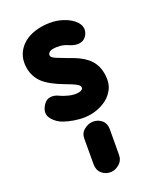

<svg xmlns="http://www.w3.org/2000/svg" viewBox="-219 -638 917 1070"><g transform="rotate(-30 239.0 -103.0)"><path d="M230 10Q195 10 161.8 1.2Q128.5 -7.5 102 -19.5Q75.5 -31.5 60.5 -42Q30.5 -64.5 18 -93.8Q5.5 -123 27 -154Q48.5 -184.5 76.2 -186.2Q104 -188 132.5 -166Q145 -156.5 174.5 -143Q204 -129.5 232.5 -129.5Q244 -129.5 252.5 -133.8Q261 -138 261 -147.5Q261 -153 257.5 -159Q254 -165 239.8 -175.8Q225.5 -186.5 192 -206Q110.5 -254 79.8 -296Q49 -338 49 -391Q49 -463 98.8 -507Q148.5 -551 236.5 -551Q267.5 -551 305 -542.5Q342.5 -534 380.5 -509.5Q420.5 -482 432.5 -450.8Q444.5 -419.5 425 -391Q407.5 -366 378 -364.5Q348.5 -363 313 -387.5Q294.5 -400 272 -406Q249.5 -412 230 -412Q213 -412 203.8 -405Q194.5 -398 194.5 -388Q194.5 -375.5 221.5 -358.8Q248.5 -342 280.5 -323Q307.5 -308.5 330.8 -292Q354 -275.5 371.8 -255.2Q389.5 -235 399.5 -209Q409.5 -183 409.5 -150Q409.5 -91 381.5 -56Q353.5 -21 312 -5.5Q270.5 10 230 10ZM164.5 344Q136 339.5 117 317Q98 294.5 103.5 259.5L130 111Q135 78 161.2 62.8Q187.5 47.5 215 50Q245.5 53.5 265.5 75.8Q285.5 98 280 133.5L253 282.5Q247.5 316 219.2 332.5Q191 349 164.5 344Z"/></g></svg>

Font: Edu SA Hand Cursive
Style: Regular
Weight: 400
Designer: Tina and Corey Anderson, Eben Sorkin, Mirko Velimirovic
Foundry: Google for Education
Version: Version 2.000